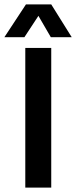

<svg xmlns="http://www.w3.org/2000/svg" viewBox="-36 -853 346 873"><path d="M197 0H79V-635H197ZM197 -833 290 -684H195L134 -789H144L75 -684H-16L82 -833Z"/></svg>

Font: Gemunu Libre ExtraLight
Style: Bold
Weight: 700
Version: Version 1.100